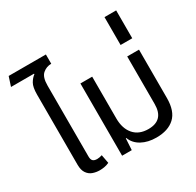

<svg xmlns="http://www.w3.org/2000/svg" viewBox="-192 -1049 1289 1261"><g transform="rotate(-30 452.5 -418.0)"><path d="M219.2 9.8Q191.9 9.8 167 1Q142.1 -7.8 126 -31Q109.9 -54.2 109.9 -95.2V-627Q109.9 -683.1 125.5 -710Q141.1 -736.8 162.1 -752L161.1 -755.9H-13.2L9.8 -826.2H292V-755.9Q254.9 -755.9 227.1 -731.9Q199.2 -708 199.2 -644V-106Q199.2 -83 209.2 -73Q219.2 -63 241.2 -63Q250 -63 260 -64.9Q270 -66.9 278.8 -69.8L291 -4.9Q272 3.9 253.9 6.8Q235.8 9.8 219.2 9.8Z M649.4 9.8Q585 9.8 538.6 -15.6Q492.2 -41 475.1 -86.9H471.2L466.3 0H393.1V-547.9H482.4V-231Q482.4 -154.8 521.2 -109.9Q560.1 -64.9 631.3 -64.9Q748 -64.9 748 -187V-547.9H837.4V-181.2Q837.4 -82 787.8 -36.1Q738.3 9.8 649.4 9.8Z M748 -634.8V-846.2H836.4V-634.8Z"/></g></svg>

Font: Kurinto Seri
Style: Regular
Weight: 400
Designer: Kurinto was developed by Clint Goss from a range of fonts that are compatible with the SIL Open Font License Version 1.1
Foundry: Clinton F. Goss
Version: Version 2.196; July 25, 2020